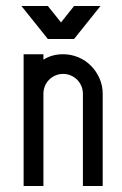

<svg xmlns="http://www.w3.org/2000/svg" viewBox="-20 -619 406 639"><path d="M255.9 -307.1Q255.9 -320.8 250.7 -332.8Q245.6 -344.7 236.6 -353.8Q227.5 -362.8 215.6 -367.9Q203.6 -373 189.9 -373Q176.3 -373 164.6 -367.9Q152.8 -362.8 144 -354.2Q135.3 -345.7 130.1 -334Q125 -322.3 124.5 -309.1V0H58.6V-131.3V-438.5H124.5V-420.4Q152.8 -438.5 189.9 -438.5Q216.8 -438.5 241 -428.2Q265.1 -418 283 -399.9Q300.8 -381.8 311.3 -357.9Q321.8 -334 321.8 -307.1V0H255.9ZM51.3 -599.1H139.2L183.1 -544.4L226.6 -599.1H314.5L226.6 -489.3H139.2Z"/></svg>

Font: Aeronef
Style: Regular
Weight: 400
Designer: Peter Wiegel - CAT-Fonts Germany
Foundry: CAT-Fonts, Peter Wiegel
Version: Version 0.002